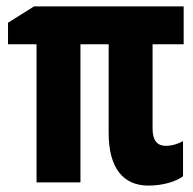

<svg xmlns="http://www.w3.org/2000/svg" viewBox="-20 -569 603 599"><path d="M443 10C489 10 530 -3 551 -19V-129C536 -120 516 -114 497 -114C472 -114 456 -129 456 -168V-431H553V-549H86L5 -498V-431H94V0H231V-431H319V-154C319 -45 364 10 443 10Z"/></svg>

Font: Noto Sans Mono SemiCondensed ExtraBold
Style: Regular
Weight: 800
Width: 4
Designer: Monotype Design Team
Foundry: Monotype Imaging Inc.
Version: Version 2.014